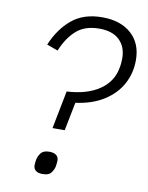

<svg xmlns="http://www.w3.org/2000/svg" viewBox="-82 -769 644 838"><g transform="rotate(10 240.0 -350.5)"><path d="M227 -196H173L206 -364Q297 -369 351.5 -407Q406 -445 416 -507Q418 -515 419 -528Q420 -541 420 -548Q420 -599 389 -629Q358 -659 300 -659Q235 -659 197 -624.5Q159 -590 136 -533L87 -551Q117 -623 169 -666.5Q221 -710 304 -710Q385 -710 432.5 -667.5Q480 -625 480 -551Q480 -493 454 -445Q428 -397 377 -364.5Q326 -332 252 -322ZM165 9Q144 9 134 0.5Q124 -8 124 -23Q124 -28 125 -36.5Q126 -45 127 -50Q131 -66 141.5 -79Q152 -92 178 -92Q198 -92 208.5 -83.5Q219 -75 219 -60Q219 -54 218 -46.5Q217 -39 216 -32Q212 -17 202 -4Q192 9 165 9Z"/></g></svg>

Font: IBM Plex Sans Light
Style: Italic
Weight: 300
Italic angle: -11.31°
Designer: Mike Abbink, Paul van der Laan, Pieter van Rosmalen
Foundry: Bold Monday
Version: Version 3.201